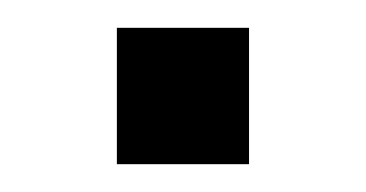

<svg xmlns="http://www.w3.org/2000/svg" viewBox="-20 -118 263 138"><path d="M64 0V-98H159V0Z"/></svg>

Font: Saira Thin
Style: Regular
Weight: 400
Version: Version 1.101